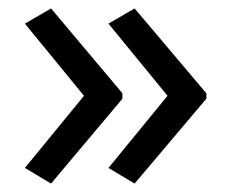

<svg xmlns="http://www.w3.org/2000/svg" viewBox="-20 -491 549 455"><path d="M469 -257 299 -56 237 -93 377 -264 237 -435 299 -471 469 -270ZM270 -257 101 -56 39 -93 179 -264 39 -435 101 -471 270 -270Z"/></svg>

Font: BC Sans
Style: Regular
Weight: 400
Designer: Monotype Design Team
Province of B.C.
Foundry: Monotype Imaging Inc.
Version: Version 2.000;GOOG;noto-source:20170915:90ef993387c0